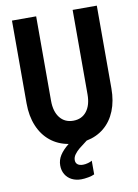

<svg xmlns="http://www.w3.org/2000/svg" viewBox="-99 -785 761 1058"><g transform="rotate(-10 281.0 -256.0)"><path d="M383.3 -719.7H518.6V-256.3Q518.6 -186.5 496.6 -131.8Q474.6 -77.1 433.1 -42.7Q391.6 -8.3 334.5 2.9Q304.2 25.4 288.6 38.3Q272.9 51.3 262 66.4Q251 81.5 251 97.7Q251 113.3 261.5 121.8Q272 130.4 292 130.4Q305.2 130.4 320.3 126.2Q335.4 122.1 342.8 116.7V193.4Q330.6 199.7 308.1 203.9Q285.6 208 268.6 208Q238.8 208 215.8 196.3Q192.9 184.6 179.9 162.8Q167 141.1 167 112.8Q167 82.5 183.6 56.4Q200.2 30.3 233.4 3.9Q174.8 -6.3 132.3 -40.8Q89.8 -75.2 66.9 -130.4Q43.9 -185.5 43.9 -256.3V-719.7H179.2V-247.1Q179.2 -187 206.5 -152.3Q233.9 -117.7 281.2 -117.7Q329.1 -117.7 356.2 -152.3Q383.3 -187 383.3 -247.1Z"/></g></svg>

Font: Reddit Mono
Style: Bold
Weight: 700
Designer: Stephen Hutchings
Foundry: Reddit
Version: Version 1.009